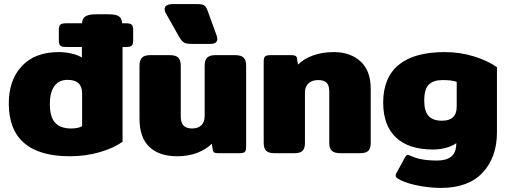

<svg xmlns="http://www.w3.org/2000/svg" viewBox="-20 -750 2496 940"><path d="M23 -243Q23 -358 87 -426.5Q151 -495 268 -495Q301 -495 332 -487.5Q363 -480 381 -468V-520H303Q282 -520 275 -527Q268 -534 268 -554V-601Q268 -622 275 -629Q282 -636 303 -636H382Q382 -659 398 -669.5Q414 -680 448 -680H513Q547 -680 561.5 -670.5Q576 -661 578 -636H597Q618 -636 625 -629Q632 -622 632 -601V-554Q632 -533 625 -526.5Q618 -520 596 -520H580V-56Q537 -25 468 -5Q399 15 322 15Q173 15 98 -50Q23 -115 23 -243ZM382 -132V-293Q382 -359 311 -359Q267 -359 245.5 -327.5Q224 -296 224 -242Q224 -177 250 -149Q276 -121 328 -121Q362 -121 382 -132Z M858 -568 793 -683Q786 -694 786 -705Q786 -717 796.5 -723.5Q807 -730 825 -730H945Q971 -730 980.5 -723Q990 -716 997 -696L1041 -575Q1044 -566 1044 -559Q1044 -548 1035.5 -541.5Q1027 -535 1010 -535H921Q892 -535 881 -541.5Q870 -548 858 -568ZM663 -170V-429Q663 -455 675 -467.5Q687 -480 715 -480H812Q841 -480 853 -467.5Q865 -455 865 -429V-178Q865 -121 920 -121Q950 -121 966 -137Q982 -153 982 -182V-429Q982 -455 994 -467.5Q1006 -480 1035 -480H1132Q1161 -480 1173 -467.5Q1185 -455 1185 -429V-31Q1185 -12 1178.5 -6Q1172 0 1151 0H1048Q1036 0 1029.5 -3Q1023 -6 1022 -15L1017 -46Q988 -18 945 -1.5Q902 15 847 15Q760 15 711.5 -30.5Q663 -76 663 -170Z M1271 -50V-449Q1271 -467 1277.5 -473.5Q1284 -480 1305 -480H1408Q1420 -480 1426.5 -476.5Q1433 -473 1434 -464L1439 -434Q1467 -462 1512.5 -478.5Q1558 -495 1614 -495Q1695 -495 1745 -449.5Q1795 -404 1795 -315V-50Q1795 -24 1783.5 -12Q1772 0 1743 0H1646Q1617 0 1604.5 -12Q1592 -24 1592 -50V-302Q1592 -332 1579 -345Q1566 -358 1538 -358Q1508 -358 1490.5 -342Q1473 -326 1473 -298V-50Q1473 -24 1461.5 -12Q1450 0 1421 0H1324Q1295 0 1283 -12Q1271 -24 1271 -50Z M1924 122Q1917 116 1917 109Q1917 104 1920 99L1963 20Q1966 15 1969.5 11.5Q1973 8 1977 8Q1979 8 1989 12Q2036 36 2119 36Q2166 36 2190 16Q2214 -4 2214 -49Q2194 -35 2164 -26.5Q2134 -18 2100 -18Q1981 -18 1918.5 -77Q1856 -136 1856 -248Q1856 -370 1932 -432.5Q2008 -495 2157 -495Q2232 -495 2300 -474Q2368 -453 2413 -421V-102Q2413 20 2343 95Q2273 170 2139 170Q2079 170 2016.5 156.5Q1954 143 1924 122ZM2216 -228V-349Q2195 -358 2146 -358Q2102 -358 2079.5 -336Q2057 -314 2057 -257Q2057 -206 2078 -182.5Q2099 -159 2144 -159Q2216 -159 2216 -228Z"/></svg>

Font: Mitr SemiBold
Style: Regular
Weight: 600
Designer: Thanarat Vachiruckul
Foundry: Cadson Demak
Version: Version 1.002